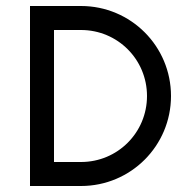

<svg xmlns="http://www.w3.org/2000/svg" viewBox="-20 -620 630 640"><path d="M250 -520C372 -520 470 -422 470 -300C470 -178 372 -80 250 -80H160V-520ZM250 0C416 0 550 -134 550 -300C550 -466 416 -600 250 -600H80V0Z"/></svg>

Font: Gauge
Style: Regular
Weight: 400
Designer: Daniel Pimley
Foundry: Daniel Pimley
Version: Version 1.004;PS 001.001;hotconv 1.0.56